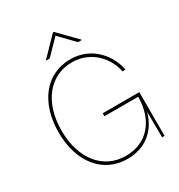

<svg xmlns="http://www.w3.org/2000/svg" viewBox="-217 -1091 1165 1247"><g transform="rotate(-30 365.5 -467.5)"><path d="M376 9.8C509.3 9.8 603 -66.9 637.2 -192.4L638.7 0H657.2V-328.1H382.8V-305.7H636.2C634.3 -126 533.2 -12.7 376 -12.7C204.6 -12.7 94.7 -155.8 94.7 -363.3C94.7 -573.7 206.5 -714.8 374 -714.8C522.9 -714.8 612.3 -599.1 629.4 -500H652.3C634.8 -603.5 543.5 -737.3 374 -737.3C193.4 -737.3 72.3 -587.4 72.3 -363.3C72.3 -141.1 191.9 9.8 376 9.8ZM262.2 -808.1 368.7 -917.5 475.1 -808.1H502.4V-811L371.6 -944.8H365.7L235.8 -811V-808.1Z"/></g></svg>

Font: Raveo Thin
Style: Regular
Weight: 100
Designer: Jakub Foglar, Rasmus Andersson (Inter)
Foundry: Jakubfoglar.com
Version: Version 1.100;Glyphs 3.2.3 (3260)